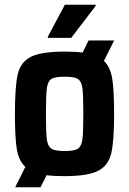

<svg xmlns="http://www.w3.org/2000/svg" viewBox="-20 -736 546 811"><path d="M462 -255Q462 -140 450 -88.5Q438 -37 394.5 -14.5Q351 8 253 8Q205 8 177 4L151 55H44L87 -31Q59 -57 51 -106Q43 -155 43 -255Q43 -371 55 -422.5Q67 -474 110.5 -496Q154 -518 253 -518Q300 -518 329 -514L354 -565H462L419 -479Q446 -453 454 -403.5Q462 -354 462 -255ZM332 -255Q332 -335 328 -364Q324 -393 309 -402.5Q294 -412 253 -412Q212 -412 197 -402.5Q182 -393 178 -364Q174 -335 174 -255Q174 -175 178 -146.5Q182 -118 197 -108Q212 -98 253 -98Q294 -98 309 -108Q324 -118 328 -146.5Q332 -175 332 -255ZM182 -576V-581L254 -716H384V-711L281 -576Z"/></svg>

Font: Saira Semi Condensed SemiBold
Style: Regular
Weight: 600
Width: 4
Designer: Hector Gatti with collaboration of the Omnibus-Type team
Foundry: Omnibus-Type
Version: Version 1.001; ttfautohint (v1.8)